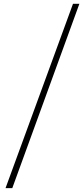

<svg xmlns="http://www.w3.org/2000/svg" viewBox="-20 -802 436 998"><path d="M8.8 175.8 359.4 -782.2H392.6L43.9 175.8Z"/></svg>

Font: Gen Shin Gothic ExtraLight
Style: Regular
Weight: 100
Designer: [Source Han Sans]
Ryoko NISHIZUKA  (kana & ideographs); Paul D. Hunt (Latin, Greek & Cyrillic); Wenlong ZHANG  (bopomofo
Version: Version 1.002.20150607